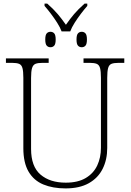

<svg xmlns="http://www.w3.org/2000/svg" viewBox="-20 -1039 727 1069"><path d="M323 -864Q315 -886 298.5 -912Q282 -938 263 -963Q244 -988 228 -1006V-1019H243Q279 -987 301.5 -960.5Q324 -934 347 -901Q370 -934 392.5 -960.5Q415 -987 451 -1019H466V-1006Q450 -988 431 -963Q412 -938 395.5 -912Q379 -886 371 -864ZM261 -776Q248 -776 240 -785Q232 -794 232 -819Q232 -844 240 -853Q248 -862 261 -862Q274 -862 282 -853Q290 -844 290 -819Q290 -794 282 -785Q274 -776 261 -776ZM435 -776Q422 -776 414 -785Q406 -794 406 -819Q406 -844 414 -853Q422 -862 435 -862Q448 -862 456 -853Q464 -844 464 -819Q464 -794 456 -785Q448 -776 435 -776ZM345 10Q274 10 221 -12Q168 -34 139 -83.5Q110 -133 110 -214V-606Q110 -642 105 -660Q100 -678 86.5 -683.5Q73 -689 48 -689H13V-714H251V-689H215Q191 -689 177.5 -683.5Q164 -678 158.5 -660Q153 -642 153 -605V-210Q153 -112 205.5 -67Q258 -22 346 -22Q414 -22 457.5 -48Q501 -74 521.5 -118Q542 -162 542 -216V-606Q542 -642 537 -660Q532 -678 518.5 -683.5Q505 -689 481 -689H445V-714H672V-689H639Q614 -689 600.5 -683.5Q587 -678 582 -660Q577 -642 577 -605V-215Q577 -150 551.5 -99Q526 -48 474.5 -19Q423 10 345 10Z"/></svg>

Font: Noto Serif ExtraLight
Style: Regular
Weight: 200
Designer: Monotype Design Team
Foundry: Monotype Imaging Inc.
Version: Version 2.015; ttfautohint (v1.8.4.7-5d5b)